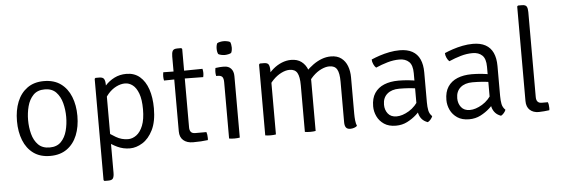

<svg xmlns="http://www.w3.org/2000/svg" viewBox="-56 -917 3842 1315"><g transform="rotate(-5 1865.0 -260.0)"><path d="M467.5 -245.5Q467.5 -170.5 444 -112.5Q420.5 -54.5 374 -21.2Q327.5 12 259 12Q190 12 144 -21.5Q98 -55 75 -113.2Q52 -171.5 52 -245.5Q52 -319.5 75.2 -377.5Q98.5 -435.5 144.8 -469Q191 -502.5 259 -502.5Q328.5 -502.5 374.8 -469Q421 -435.5 444.2 -377.2Q467.5 -319 467.5 -245.5ZM128.5 -245.5Q128.5 -195.5 140.5 -150Q152.5 -104.5 181.2 -75.2Q210 -46 260 -46Q309.5 -46 338 -75.2Q366.5 -104.5 378.5 -150Q390.5 -195.5 390.5 -245.5Q390.5 -294.5 378.5 -340.2Q366.5 -386 338 -415.8Q309.5 -445.5 260 -445.5Q210 -445.5 181.2 -415.8Q152.5 -386 140.5 -340.2Q128.5 -294.5 128.5 -245.5Z M639.5 -493.5Q664.5 -493.5 672.2 -480Q680 -466.5 680 -441V164.5Q680 189.5 672.8 202.2Q665.5 215 640.5 215H613.5L607.5 209V-487.5L613.5 -493.5ZM994 -251.5Q994 -160 965.5 -102.8Q937 -45.5 893.8 -18.8Q850.5 8 807 8Q761.5 8 721.5 -10.8Q681.5 -29.5 646 -58L650 -123.5Q678.5 -101.5 717 -78.8Q755.5 -56 800 -56Q830 -56 857.2 -76Q884.5 -96 901.8 -139Q919 -182 919 -251.5Q919 -318 903.8 -359.2Q888.5 -400.5 864 -419.2Q839.5 -438 811.5 -438Q781.5 -438 750.2 -422.2Q719 -406.5 693.8 -377.2Q668.5 -348 656 -307.5L643 -377.5Q655 -407.5 680.8 -436.2Q706.5 -465 743.5 -483.8Q780.5 -502.5 826 -502.5Q881 -502.5 918.2 -470.8Q955.5 -439 974.8 -382.5Q994 -326 994 -251.5Z M1150 -595Q1150 -619.5 1157.2 -632.5Q1164.5 -645.5 1189.5 -645.5H1216.5L1222.5 -639V-98.5Q1222.5 -80.5 1231.2 -69Q1240 -57.5 1262 -57.5H1338Q1344 -41 1344 -17.5Q1344 -13.5 1344 -9.5Q1344 -5.5 1343 -2Q1319.5 1 1295 2.5Q1270.5 4 1241.5 4Q1199.5 4 1174.8 -17.2Q1150 -38.5 1150 -79ZM1349 -491.5Q1352.5 -476 1352.5 -463Q1352.5 -448.5 1349 -434.5L1198 -436.5L1079.5 -434.5Q1076.5 -448.5 1076.5 -463Q1076.5 -476 1079.5 -491.5L1197.5 -489.5Z M1562.5 0Q1555 1.5 1545.8 2.2Q1536.5 3 1526 3Q1515 3 1505.5 2.2Q1496 1.5 1489 0V-386Q1489 -413.5 1480 -424Q1471 -434.5 1447.5 -434.5H1438Q1435 -448.5 1435 -462Q1435 -469 1435.8 -475.2Q1436.5 -481.5 1438 -489.5Q1455 -492 1467.8 -492.8Q1480.5 -493.5 1488.5 -493.5H1497Q1528 -493.5 1545.2 -474.5Q1562.5 -455.5 1562.5 -422ZM1457.5 -620Q1457.5 -642.5 1465 -657.5Q1472 -662 1485 -664.8Q1498 -667.5 1509.5 -667.5Q1520 -667.5 1534 -664.8Q1548 -662 1554 -657.5Q1557.5 -651 1559.5 -640.2Q1561.5 -629.5 1561.5 -620Q1561.5 -597.5 1554 -583Q1548.5 -578.5 1534.2 -575.5Q1520 -572.5 1509.5 -572.5Q1498 -572.5 1485 -575.5Q1472 -578.5 1465 -583Q1457.5 -597.5 1457.5 -620Z M1771 -493.5Q1796.5 -493.5 1803.8 -480.2Q1811 -467 1811 -442V0Q1804 1.5 1794.5 2.2Q1785 3 1774.5 3Q1763.5 3 1754 2.2Q1744.5 1.5 1737.5 0V-486.5L1743.5 -493.5ZM2010 -320Q2010 -379.5 1994.8 -406Q1979.5 -432.5 1942.5 -432.5Q1915.5 -432.5 1885 -417.2Q1854.5 -402 1827.8 -374.5Q1801 -347 1784.5 -310.5V-392.5Q1805.5 -425.5 1833.8 -449.5Q1862 -473.5 1894 -486.5Q1926 -499.5 1958 -499.5Q2001.5 -499.5 2029.2 -478.5Q2057 -457.5 2070.5 -422.5Q2084 -387.5 2084 -345.5V0Q2076.5 1.5 2067 2.2Q2057.5 3 2047.5 3Q2036.5 3 2027 2.2Q2017.5 1.5 2010 0ZM2283.5 -321Q2283.5 -380.5 2268.2 -406.5Q2253 -432.5 2216 -432.5Q2190 -432.5 2159.8 -418.2Q2129.5 -404 2102 -376.5Q2074.5 -349 2055.5 -310V-408.5Q2081 -435.5 2109.8 -456Q2138.5 -476.5 2169.2 -488Q2200 -499.5 2232 -499.5Q2275.5 -499.5 2303.2 -478.5Q2331 -457.5 2344.2 -422.5Q2357.5 -387.5 2357.5 -345V-95Q2357.5 -70.5 2359.8 -48.5Q2362 -26.5 2369 -10Q2361 -2.5 2348 1.8Q2335 6 2322.5 6Q2301.5 6 2292.5 -6Q2283.5 -18 2283.5 -42.5Z M2491 -133Q2491 -188.5 2514.5 -224Q2538 -259.5 2580.2 -276.8Q2622.5 -294 2678.5 -294Q2709.5 -294 2745.5 -290.8Q2781.5 -287.5 2813.5 -279.5V-226.5Q2784 -233.5 2748.5 -236Q2713 -238.5 2679.5 -238.5Q2627 -238.5 2596.5 -212.2Q2566 -186 2566 -138.5Q2566 -102 2586.2 -76.5Q2606.5 -51 2645.5 -51Q2685 -51 2731 -78.5Q2777 -106 2808.5 -162L2821 -94.5Q2804 -74 2776.8 -49.2Q2749.5 -24.5 2714 -6.2Q2678.5 12 2635.5 12Q2586.5 12 2554.5 -9.5Q2522.5 -31 2506.8 -64.2Q2491 -97.5 2491 -133ZM2888 -31.5Q2884.5 -21 2875 -9.8Q2865.5 1.5 2854.5 7Q2829.5 -2 2815.2 -18Q2801 -34 2794.8 -55.8Q2788.5 -77.5 2788 -103.5V-335.5Q2788 -391 2763.5 -414.2Q2739 -437.5 2697.5 -437.5Q2657 -437.5 2615.8 -425.5Q2574.5 -413.5 2534.5 -396Q2524.5 -404.5 2516.8 -421.5Q2509 -438.5 2509 -454Q2534 -465 2566.2 -475.8Q2598.5 -486.5 2634.2 -493.5Q2670 -500.5 2705 -500.5Q2757 -500.5 2791.5 -481.5Q2826 -462.5 2843 -425.5Q2860 -388.5 2860 -334.5V-128.5Q2860 -97 2864.8 -73Q2869.5 -49 2888 -31.5Z M2994.5 -133Q2994.5 -188.5 3018 -224Q3041.5 -259.5 3083.8 -276.8Q3126 -294 3182 -294Q3213 -294 3249 -290.8Q3285 -287.5 3317 -279.5V-226.5Q3287.5 -233.5 3252 -236Q3216.5 -238.5 3183 -238.5Q3130.5 -238.5 3100 -212.2Q3069.5 -186 3069.5 -138.5Q3069.5 -102 3089.8 -76.5Q3110 -51 3149 -51Q3188.5 -51 3234.5 -78.5Q3280.5 -106 3312 -162L3324.5 -94.5Q3307.5 -74 3280.2 -49.2Q3253 -24.5 3217.5 -6.2Q3182 12 3139 12Q3090 12 3058 -9.5Q3026 -31 3010.2 -64.2Q2994.5 -97.5 2994.5 -133ZM3391.5 -31.5Q3388 -21 3378.5 -9.8Q3369 1.5 3358 7Q3333 -2 3318.8 -18Q3304.5 -34 3298.2 -55.8Q3292 -77.5 3291.5 -103.5V-335.5Q3291.5 -391 3267 -414.2Q3242.5 -437.5 3201 -437.5Q3160.5 -437.5 3119.2 -425.5Q3078 -413.5 3038 -396Q3028 -404.5 3020.2 -421.5Q3012.5 -438.5 3012.5 -454Q3037.5 -465 3069.8 -475.8Q3102 -486.5 3137.8 -493.5Q3173.5 -500.5 3208.5 -500.5Q3260.5 -500.5 3295 -481.5Q3329.5 -462.5 3346.5 -425.5Q3363.5 -388.5 3363.5 -334.5V-128.5Q3363.5 -97 3368.2 -73Q3373 -49 3391.5 -31.5Z M3685.5 -57.5Q3692 -41 3692 -17.5Q3692 -13.5 3691.8 -9.5Q3691.5 -5.5 3690.5 -2Q3676 0 3654.8 2Q3633.5 4 3617.5 4Q3580 4 3556.8 -17.2Q3533.5 -38.5 3533.5 -79V-729L3539.5 -735H3566.5Q3591.5 -735 3598.8 -722.2Q3606 -709.5 3606 -684.5V-99.5Q3606 -78.5 3615.5 -68Q3625 -57.5 3643.5 -57.5Z"/></g></svg>

Font: Signika
Style: Regular
Weight: 300
Designer: Anna Giedry
Foundry: Anna Giedry
Version: Version 2.000